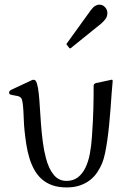

<svg xmlns="http://www.w3.org/2000/svg" viewBox="-20 -799 563 832"><path d="M269.5 -605Q267.6 -606.9 267.6 -607.9Q267.6 -608.9 269.5 -610.8L373.5 -754.9Q382.8 -767.6 392.1 -773.2Q401.4 -778.8 410.2 -778.8Q425.3 -778.8 435.3 -767.8Q445.3 -756.8 445.3 -742.7Q445.3 -727.5 436.8 -716.3Q428.2 -705.1 418.5 -696.8L287.1 -590.8Q284.7 -589.4 283.7 -589.4Q281.7 -589.4 281.5 -589.6Q281.2 -589.8 280.3 -590.8ZM268.6 13.2Q231.9 13.2 205.1 3.2Q178.2 -6.8 159.2 -24.4Q140.1 -42 127.4 -65.7Q114.7 -89.4 106.7 -116.5Q98.6 -143.6 94 -173.3Q89.4 -203.1 86.4 -232.4Q84 -253.9 83.3 -276.9Q82.5 -299.8 81.3 -319.8Q80.1 -339.8 77.9 -354.5Q75.7 -369.1 71.3 -374.5Q65.4 -380.9 56.6 -382.8Q47.9 -384.8 39.6 -386Q31.2 -387.2 25.4 -389.2Q19.5 -391.1 19.5 -397.5Q19.5 -401.9 22 -404.8Q24.4 -407.7 28.3 -409.7L120.1 -452.6Q121.1 -453.1 123 -453.1Q125 -453.1 127 -453.1Q135.3 -453.1 140.1 -437Q145 -420.9 147.9 -394Q150.9 -367.2 152.8 -332.3Q154.8 -297.4 157.7 -259.8Q160.6 -222.2 165.5 -184.1Q170.4 -146 179.2 -113.3Q190.9 -68.4 212.6 -41.7Q234.4 -15.1 268.1 -15.1Q297.4 -15.1 317.4 -30.5Q337.4 -45.9 350.1 -72Q362.8 -98.1 369.4 -133.1Q376 -168 378.4 -207Q380.9 -241.2 382.3 -270Q383.8 -298.8 384.5 -325Q385.3 -351.1 385.5 -375.7Q385.7 -400.4 385.7 -426.3Q385.7 -436.5 396 -439Q421.4 -444.3 434.8 -447.3Q448.2 -450.2 455.1 -451.7Q462.4 -453.6 463.9 -453.6Q468.3 -453.6 468.3 -447.8Q465.8 -423.3 463.6 -392.3Q461.4 -361.3 459 -327.6Q456.5 -293.9 453.1 -259.5Q449.7 -225.1 445.3 -193.6Q440.9 -162.1 435.3 -135.5Q429.7 -108.9 422.4 -91.3Q413.6 -70.3 400.9 -51.5Q388.2 -32.7 369.6 -18.3Q351.1 -3.9 326.2 4.6Q301.3 13.2 268.6 13.2Z"/></svg>

Font: Kurinto Book Core
Style: Regular
Weight: 400
Designer: Kurinto was developed by Clint Goss from a range of fonts that are compatible with the SIL Open Font License Version 1.1
Foundry: Clinton F. Goss
Version: Version 2.196; July 25, 2020